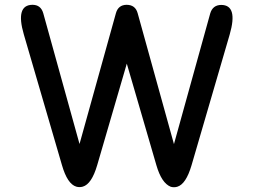

<svg xmlns="http://www.w3.org/2000/svg" viewBox="-20 -762 1080 811"><path d="M701.2 26.9Q662.6 11.7 640.6 -64L515.6 -493.2L390.6 -64.5Q367.2 15.6 329.6 26.4Q315.9 30.3 302.2 26.4Q264.6 15.1 241.7 -64.5L80.6 -616.7Q44.4 -741.2 117.2 -741.7Q152.3 -741.7 162.6 -706.5L315.9 -153.8L469.7 -706.5Q479.5 -741.2 514.6 -741.7Q551.8 -741.7 561.5 -706.1L714.8 -153.3L868.2 -706.1Q878.9 -740.7 914.1 -741.2Q986.3 -741.2 950.2 -616.2L789.1 -64Q765.6 16.1 728.5 26.9Q714.8 30.8 701.2 26.9Z"/></svg>

Font: Comic Relief LRS
Style: Regular
Weight: 400
Designer: Jeff Davis
Foundry: Loudifier
Version: Version 1.0